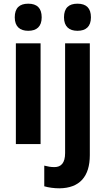

<svg xmlns="http://www.w3.org/2000/svg" viewBox="-20 -847 574 1041"><path d="M133 -827C86 -827 60 -804 60 -753C60 -703 88 -680 133 -680C179 -680 206 -703 206 -753C206 -803 181 -827 133 -827ZM327 -753C327 -703 355 -680 400 -680C446 -680 473 -703 473 -753C473 -803 448 -827 400 -827C353 -827 327 -804 327 -753ZM200 -612H66V-66H200ZM302 174C412 173 467 110 467 -6V-612H333V-17C333 37 311 59 275 59C256 59 239 56 220 51V163C243 170 274 174 302 174Z"/></svg>

Font: Noto Sans Malayalam UI Condensed
Style: Bold
Weight: 700
Width: 3
Designer: Jelle Bosma - Monotype Design Team
Foundry: Monotype Imaging Inc.
Version: Version 2.104